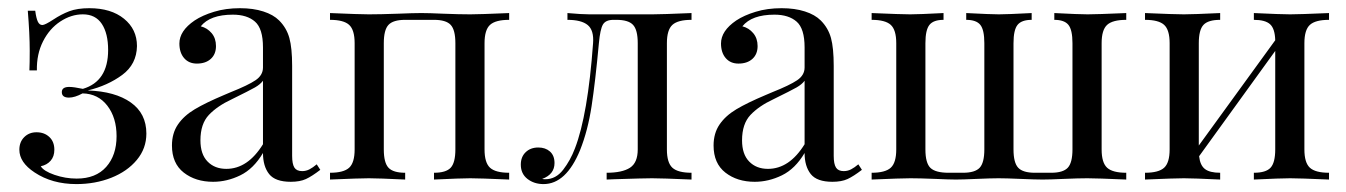

<svg xmlns="http://www.w3.org/2000/svg" viewBox="-20 -447 3352 478"><path d="M321 -332.3Q320.2 -287.1 284.3 -260.5Q248.4 -233.9 198.4 -221.8Q266.9 -219.4 305.6 -191.9Q344.4 -164.5 344.4 -114.5Q344.4 -77.4 320.6 -48.8Q296.8 -20.2 256.9 -4.4Q216.9 11.3 170.2 11.3Q109.7 11.3 66.1 -17.7Q28.2 -42.7 28.2 -74.2Q28.2 -93.5 40.3 -105.6Q52.4 -117.7 71 -117.7Q90.3 -117.7 102.8 -106Q115.3 -94.4 115.3 -74.2Q115.3 -57.3 106 -46.8Q96.8 -36.3 81.5 -33.1Q88.7 -21 115.7 -11.7Q142.7 -2.4 171 -2.4Q218.5 -2.4 244.4 -31.5Q270.2 -60.5 270.2 -108.1Q270.2 -154 247.2 -183.9Q224.2 -213.7 185.5 -214.5Q166.1 -204 151.6 -204Q133.9 -204 133.9 -217.7Q133.9 -230.6 152.4 -230.6Q163.7 -230.6 186.3 -225.8Q249.2 -244.4 249.2 -322.6Q249.2 -363.7 233.5 -387.5Q217.7 -411.3 186.3 -411.3Q157.3 -411.3 130.2 -393.5Q103.2 -375.8 87.1 -344Q71 -312.1 71.8 -271.8H53.2Q54 -289.5 54 -321Q54 -362.1 49.2 -420.2H67.7Q70.2 -401.6 74.2 -393.1Q78.2 -384.7 85.5 -384.7Q91.9 -384.7 112.9 -398.4Q132.3 -411.3 152.4 -419Q172.6 -426.6 202.4 -426.6Q256.5 -426.6 288.7 -400.4Q321 -374.2 321 -332.3Z M675 -396Q693.5 -377.4 700.4 -352.4Q707.3 -327.4 707.3 -283.1V-58.9Q707.3 -38.7 712.9 -29.8Q718.5 -21 732.3 -21Q741.9 -21 750.4 -25.4Q758.9 -29.8 768.5 -37.9L777.4 -24.2Q756.5 -8.1 741.5 -1.2Q726.6 5.6 704 5.6Q665.3 5.6 650 -13.7Q634.7 -33.1 634.7 -66.1Q611.3 -26.6 578.2 -10.5Q545.2 5.6 510.5 5.6Q466.9 5.6 437.5 -17.3Q408.1 -40.3 408.1 -84.7Q408.1 -115.3 423 -137.1Q437.9 -158.9 464.9 -175Q491.9 -191.1 537.9 -210.5L554.8 -217.7Q597.6 -234.7 616.1 -247.2Q634.7 -259.7 634.7 -279V-329Q634.7 -375.8 614.9 -393.1Q595.2 -410.5 559.7 -410.5Q503.2 -410.5 479.8 -381.5Q496 -377.4 506.9 -364.5Q517.7 -351.6 517.7 -332.3Q517.7 -312.1 504.8 -300.4Q491.9 -288.7 470.2 -288.7Q450 -288.7 438.3 -302.4Q426.6 -316.1 426.6 -338.7Q426.6 -370.2 464.5 -396Q483.9 -408.9 512.9 -417.7Q541.9 -426.6 577.4 -426.6Q610.5 -426.6 635.5 -418.5Q660.5 -410.5 675 -396ZM557.3 -200Q521 -183.1 500 -160.9Q479 -138.7 479 -97.6Q479 -62.9 496.8 -44.8Q514.5 -26.6 543.5 -26.6Q596.8 -26.6 634.7 -87.9V-246Q628.2 -237.1 614.9 -229.4Q601.6 -221.8 557.3 -200Z M1247.6 -397.6Q1213.7 -397.6 1200 -385.1Q1186.3 -372.6 1186.3 -339.5V-75Q1186.3 -41.9 1200 -29.4Q1213.7 -16.9 1247.6 -16.9V0Q1173.4 -3.2 1150.8 -3.2Q1128.2 -3.2 1060.5 0V-16.9Q1090.3 -16.9 1102 -29.4Q1113.7 -41.9 1113.7 -75V-339.5Q1113.7 -372.6 1102 -385.1Q1090.3 -397.6 1060.5 -397.6H988.7Q958.9 -397.6 947.2 -385.1Q935.5 -372.6 935.5 -339.5V-75Q935.5 -41.9 947.2 -29.4Q958.9 -16.9 988.7 -16.9V0Q921 -3.2 898.4 -3.2Q875.8 -3.2 801.6 0V-16.9Q835.5 -16.9 849.2 -29.4Q862.9 -41.9 862.9 -75V-339.5Q862.9 -372.6 849.2 -385.1Q835.5 -397.6 801.6 -397.6V-414.5Q875.8 -411.3 898.4 -411.3Q925.8 -411.3 971 -412.9Q1009.7 -414.5 1029 -414.5Q1047.6 -414.5 1083.1 -412.9Q1123.4 -411.3 1150.8 -411.3Q1173.4 -411.3 1247.6 -414.5Z M1701.6 -397.6Q1667.7 -397.6 1654 -385.1Q1640.3 -372.6 1640.3 -339.5V-75Q1640.3 -41.9 1654 -29.4Q1667.7 -16.9 1701.6 -16.9V0Q1627.4 -3.2 1603.2 -3.2Q1584.7 -3.2 1509.7 -0.8L1490.3 0V-16.9Q1529 -16.9 1548.4 -29.4Q1567.7 -41.9 1567.7 -75V-339.5Q1567.7 -372.6 1556 -385.1Q1544.4 -397.6 1514.5 -397.6H1507.3Q1487.9 -397.6 1481 -385.9Q1474.2 -374.2 1471 -339.5Q1462.1 -243.5 1452.8 -182.7Q1443.5 -121.8 1424.2 -73.4Q1389.5 11.3 1333.1 11.3Q1309.7 11.3 1293.1 -1.6Q1276.6 -14.5 1276.6 -37.1Q1276.6 -56.5 1288.7 -68.1Q1300.8 -79.8 1320.2 -79.8Q1337.9 -79.8 1349.2 -69.8Q1360.5 -59.7 1360.5 -41.1Q1360.5 -12.9 1329.8 -1.6Q1331.5 -0.8 1337.9 -0.8Q1363.7 -0.8 1381.9 -24.2Q1400 -47.6 1411.3 -77.4Q1443.5 -160.5 1456.5 -339.5Q1458.9 -371.8 1443.1 -384.7Q1427.4 -397.6 1392.7 -397.6V-414.5Q1428.2 -411.3 1447.6 -411.3H1516.1H1604Q1627.4 -411.3 1701.6 -414.5Z M2023.4 -396Q2041.9 -377.4 2048.8 -352.4Q2055.6 -327.4 2055.6 -283.1V-58.9Q2055.6 -38.7 2061.3 -29.8Q2066.9 -21 2080.6 -21Q2090.3 -21 2098.8 -25.4Q2107.3 -29.8 2116.9 -37.9L2125.8 -24.2Q2104.8 -8.1 2089.9 -1.2Q2075 5.6 2052.4 5.6Q2013.7 5.6 1998.4 -13.7Q1983.1 -33.1 1983.1 -66.1Q1959.7 -26.6 1926.6 -10.5Q1893.5 5.6 1858.9 5.6Q1815.3 5.6 1785.9 -17.3Q1756.5 -40.3 1756.5 -84.7Q1756.5 -115.3 1771.4 -137.1Q1786.3 -158.9 1813.3 -175Q1840.3 -191.1 1886.3 -210.5L1903.2 -217.7Q1946 -234.7 1964.5 -247.2Q1983.1 -259.7 1983.1 -279V-329Q1983.1 -375.8 1963.3 -393.1Q1943.5 -410.5 1908.1 -410.5Q1851.6 -410.5 1828.2 -381.5Q1844.4 -377.4 1855.2 -364.5Q1866.1 -351.6 1866.1 -332.3Q1866.1 -312.1 1853.2 -300.4Q1840.3 -288.7 1818.5 -288.7Q1798.4 -288.7 1786.7 -302.4Q1775 -316.1 1775 -338.7Q1775 -370.2 1812.9 -396Q1832.3 -408.9 1861.3 -417.7Q1890.3 -426.6 1925.8 -426.6Q1958.9 -426.6 1983.9 -418.5Q2008.9 -410.5 2023.4 -396ZM1905.6 -200Q1869.4 -183.1 1848.4 -160.9Q1827.4 -138.7 1827.4 -97.6Q1827.4 -62.9 1845.2 -44.8Q1862.9 -26.6 1891.9 -26.6Q1945.2 -26.6 1983.1 -87.9V-246Q1976.6 -237.1 1963.3 -229.4Q1950 -221.8 1905.6 -200Z M2783.9 -397.6Q2750 -397.6 2736.3 -385.1Q2722.6 -372.6 2722.6 -339.5V-75Q2722.6 -41.9 2736.3 -29.4Q2750 -16.9 2783.9 -16.9V0Q2709.7 -3.2 2687.1 -3.2Q2665.3 -3.2 2628.2 -1.6Q2592.7 0 2575.8 0Q2558.1 0 2521 -1.6Q2483.9 -3.2 2466.1 -3.2Q2448.4 -3.2 2411.3 -1.6Q2375.8 0 2359.7 0Q2344.4 0 2308.9 -1.6Q2268.5 -3.2 2246.8 -3.2Q2224.2 -3.2 2150 0V-16.9Q2183.9 -16.9 2197.6 -29.4Q2211.3 -41.9 2211.3 -75V-339.5Q2211.3 -372.6 2197.6 -385.1Q2183.9 -397.6 2150 -397.6V-414.5Q2224.2 -411.3 2246 -411.3Q2267.7 -411.3 2329 -414.5V-397.6Q2304 -397.6 2294 -385.1Q2283.9 -372.6 2283.9 -339.5V-75Q2283.9 -41.1 2296.4 -29Q2308.9 -16.9 2341.9 -16.9H2377.4Q2407.3 -16.9 2419 -29.4Q2430.6 -41.9 2430.6 -75V-339.5Q2430.6 -372.6 2420.6 -385.1Q2410.5 -397.6 2385.5 -397.6V-414.5Q2446.8 -411.3 2466.9 -411.3Q2487.1 -411.3 2548.4 -414.5V-397.6Q2523.4 -397.6 2513.3 -385.1Q2503.2 -372.6 2503.2 -339.5V-75Q2503.2 -41.9 2514.9 -29.4Q2526.6 -16.9 2556.5 -16.9H2596.8Q2626.6 -16.9 2638.3 -29.4Q2650 -41.9 2650 -75V-339.5Q2650 -372.6 2639.9 -385.1Q2629.8 -397.6 2604.8 -397.6V-414.5Q2666.1 -411.3 2687.9 -411.3Q2709.7 -411.3 2783.9 -414.5Z M3227.4 -339.5V-75Q3227.4 -41.9 3241.1 -29.4Q3254.8 -16.9 3288.7 -16.9V0Q3214.5 -3.2 3191.9 -3.2Q3169.4 -3.2 3101.6 0V-16.9Q3131.5 -16.9 3143.1 -29.4Q3154.8 -41.9 3154.8 -75V-320.2L2965.3 -58.1Q2967.7 -35.5 2979.8 -26.2Q2991.9 -16.9 3017.7 -16.9V0Q2950 -3.2 2927.4 -3.2Q2904.8 -3.2 2830.6 0V-16.9Q2864.5 -16.9 2878.2 -29.4Q2891.9 -41.9 2891.9 -75V-339.5Q2891.9 -372.6 2878.2 -385.1Q2864.5 -397.6 2830.6 -397.6V-414.5Q2904.8 -411.3 2927.4 -411.3Q2950 -411.3 3017.7 -414.5V-397.6Q2987.9 -397.6 2976.2 -385.1Q2964.5 -372.6 2964.5 -339.5V-84.7L3154.8 -346.8Q3154 -375.8 3141.9 -386.7Q3129.8 -397.6 3101.6 -397.6V-414.5Q3169.4 -411.3 3191.9 -411.3Q3214.5 -411.3 3288.7 -414.5V-397.6Q3254.8 -397.6 3241.1 -385.1Q3227.4 -372.6 3227.4 -339.5Z"/></svg>

Font: Playfair Display
Style: Regular
Weight: 400
Designer: Claus Eggers Sørensen
Foundry: Claus Eggers Sørensen
Version: Version 1.005; ttfautohint (v1.2) -l 10 -r 42 -G 200 -x 21 -